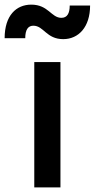

<svg xmlns="http://www.w3.org/2000/svg" viewBox="-95 -809 409 829"><path d="M53 0H166V-541H53ZM-75 -644H14C14 -682 27 -698 49 -698C94 -698 105 -640 178 -640C244 -640 294 -692 294 -785H206C206 -751 195 -732 170 -732C126 -732 114 -789 40 -789C-25 -789 -75 -742 -75 -644Z"/></svg>

Font: Mluvka SemiBold
Style: Regular
Weight: 600
Designer: Modified by Jiří Krblich, Original typeface by Gumpita Rahayu
Foundry: Gumpita Rahayu & Jiří Krblich
Version: Version 2.000;Glyphs 3.1.1 (3134)